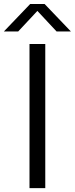

<svg xmlns="http://www.w3.org/2000/svg" viewBox="-60 -966 384 986"><path d="M91.5 0V-740H172.5V0ZM-40 -804.5 95 -945.5H169L304 -804.5H230.5L132 -910L33.5 -804.5Z"/></svg>

Font: Encode Sans Semi Expanded
Style: Regular
Weight: 400
Width: 6
Designer: Multiple Designers
Foundry: Impallari Type
Version: Version 3.000; ttfautohint (v1.8.3) -l 8 -r 50 -G 200 -x 14 